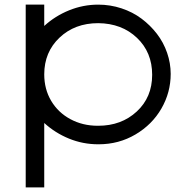

<svg xmlns="http://www.w3.org/2000/svg" viewBox="-20 -603 824 829"><path d="M171 -491Q218 -534 278.5 -558.5Q339 -583 404 -583Q456 -583 504.5 -567Q553 -551 591 -522.5Q629 -494 657.5 -457Q686 -420 701.5 -375Q717 -330 717 -284Q717 -204 677 -134.5Q637 -65 565 -22.5Q493 20 406 20Q405 20 404 20Q338 20 278 -4.5Q218 -29 171 -72V166V206H91V166V-282V-543V-583H171V-543ZM171 -282Q171 -218 201 -167.5Q231 -117 284 -88.5Q337 -60 402 -60Q403 -60 404 -60Q504 -60 570.5 -121.5Q637 -183 637 -280Q637 -377 571.5 -439.5Q506 -502 404 -503Q303 -503 237 -440.5Q171 -378 171 -282Z"/></svg>

Font: Nordica Advanced
Style: RegularExtended
Weight: 300
Version: Version 1.07